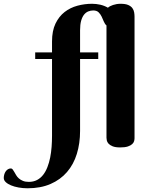

<svg xmlns="http://www.w3.org/2000/svg" viewBox="-193 -780 801 1026"><path d="M85 -500V-558.1Q85 -615.2 103.5 -653.8Q122.1 -692.4 152.3 -715.8Q182.6 -739.3 220.9 -749.5Q259.3 -759.8 298.8 -759.8Q320.8 -759.8 342.5 -754.9Q364.3 -750 383.8 -738.8Q388.2 -743.2 395.3 -746.8Q402.3 -750.5 411.1 -753.4Q419.9 -756.3 430.2 -758.1Q440.4 -759.8 451.2 -759.8Q477.5 -759.8 492.4 -753.2Q507.3 -746.6 514.6 -736.3Q522 -726.1 523.9 -713.9Q525.9 -701.7 525.9 -690.9V-41Q525.9 -34.7 523.7 -26.1Q521.5 -17.6 513.4 -10Q505.4 -2.4 490.2 2.7Q475.1 7.8 449.2 7.8Q423.3 7.8 408.7 1.7Q394 -4.4 386.7 -12.7Q379.4 -21 377.7 -29.8Q376 -38.6 376 -43.9V-644Q367.2 -651.4 361.8 -664.8Q356.4 -678.2 350.1 -691.4Q343.8 -704.6 333.7 -714.4Q323.7 -724.1 305.2 -724.1Q291.5 -724.1 278.8 -719Q266.1 -713.9 256.3 -701.9Q246.6 -689.9 240.7 -669.4Q234.9 -648.9 234.9 -618.2V-500H332V-464.8H234.9V-80.1Q234.9 -13.7 217.5 42.5Q200.2 98.6 165 139.4Q129.9 180.2 77.1 203.1Q24.4 226.1 -45.9 226.1Q-70.8 226.1 -93.8 221.9Q-116.7 217.8 -134.3 210.4Q-151.9 203.1 -162.4 193.1Q-172.9 183.1 -172.9 170.9Q-172.9 162.1 -170.4 153.1Q-168 144 -163.1 136.7Q-158.2 129.4 -151.1 124.8Q-144 120.1 -134.8 120.1Q-129.4 120.1 -125.2 125.5Q-121.1 130.9 -116.7 138.7Q-112.3 146.5 -106.7 156Q-101.1 165.5 -92.3 173.3Q-83.5 181.2 -70.6 186.5Q-57.6 191.9 -39.1 191.9Q-14.2 191.9 4.9 181.9Q23.9 171.9 37.6 154.3Q51.3 136.7 60.5 112.8Q69.8 88.9 75.2 61.5Q80.6 34.2 82.8 4.4Q85 -25.4 85 -55.2V-464.8H-4.9V-500Z"/></svg>

Font: Berkshire Swash
Style: Regular
Weight: 700
Designer: Astigmatic (AOETI)
Foundry: Astigmatic (AOETI)
Version: Version 1.000